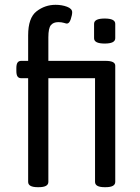

<svg xmlns="http://www.w3.org/2000/svg" viewBox="-20 -776 580 798"><path d="M97 -20V-451H68Q58 -451 53 -458Q48 -465 48 -481V-493Q48 -509 53 -516Q58 -523 68 -523H97V-629Q97 -702 132 -729Q167 -756 211 -756Q237 -756 258.5 -748Q280 -740 280 -725Q280 -714 274 -696Q268 -678 258 -678Q255 -678 245.5 -681Q236 -684 222 -684Q202 -684 191.5 -671.5Q181 -659 181 -621V-523H419Q459 -523 459 -503V-20Q459 2 419 2H415Q375 2 375 -20V-451H181V-20Q181 2 141 2H137Q97 2 97 -20ZM371 -617V-677Q371 -699 415 -699Q459 -699 459 -677V-617Q459 -595 415 -595Q371 -595 371 -617Z"/></svg>

Font: Asap Condensed
Style: Regular
Weight: 400
Designer: Pablo Cosgaya
Foundry: Omnibus-Type
Version: Version 1.010; ttfautohint (v1.8)